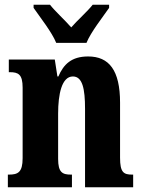

<svg xmlns="http://www.w3.org/2000/svg" viewBox="-20 -786 600 806"><path d="M216 -606H343C361 -651 412 -715 438 -753V-766H369C349 -740 304 -700 279 -671C254 -700 210 -740 190 -766H121V-753C147 -715 198 -651 216 -606ZM13 0H282V-53H278C242 -53 224 -62 224 -119V-309C224 -390 239 -465 286 -465C326 -465 337 -414 337 -329V0H539V-53H535C499 -53 484 -62 484 -124V-355C484 -491 438 -549 350 -549C280 -549 247 -516 225 -465H221L210 -536H17V-483H21C57 -483 75 -474 75 -418V-122C75 -62 55 -53 17 -53H13Z"/></svg>

Font: Noto Serif Lao ExtraCondensed ExtraBold
Style: Regular
Weight: 800
Width: 2
Designer: Monotype Design Team
Foundry: Monotype Imaging Inc.
Version: Version 2.003